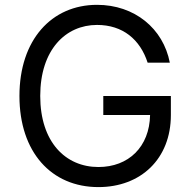

<svg xmlns="http://www.w3.org/2000/svg" viewBox="-20 -757 783 787"><path d="M585.2 -500H676.1C649.1 -640.6 531.2 -737.2 377.8 -737.2C191.4 -737.2 59.7 -593.8 59.7 -363.6C59.7 -133.5 190.3 9.9 383.5 9.9C556.8 9.9 680.4 -105.5 680.4 -285.5V-363.6H403.4V-285.5H595.2C592.7 -154.8 506.7 -72.4 383.5 -72.4C248.6 -72.4 144.9 -174.7 144.9 -363.6C144.9 -552.6 248.6 -654.8 377.8 -654.8C483 -654.8 554.3 -595.5 585.2 -500Z"/></svg>

Font: Margiela Sans
Style: Regular
Weight: 400
Designer: Stefan Endress, Andreas Faust
Version: Version 1.100;FEAKit 1.0